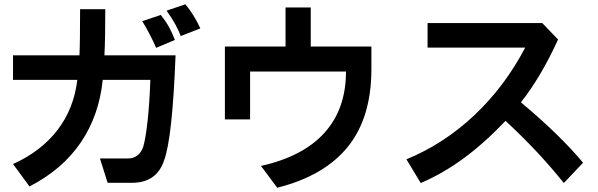

<svg xmlns="http://www.w3.org/2000/svg" viewBox="-20 -765 2800 899"><path d="M826 -596Q808 -648 760 -715L848 -745Q889 -696 918 -632ZM484 91 448 -23H580Q605 -23 623.5 -37.5Q642 -52 651 -79Q662 -117 671 -198.5Q680 -280 684 -391H461Q444 -224 358 -97.5Q272 29 118 108L41 3Q172 -56 249 -156Q326 -256 342 -391H41V-506H352Q355 -564 355 -722H473Q473 -583 469 -506H802Q787 -116 748 -13Q713 91 597 91ZM711 -541Q685 -602 646 -666L733 -695Q756 -666 771 -639Q786 -612 799 -578Z M1719 -442Q1719 -214 1608.5 -77.5Q1498 59 1278 114L1202 12Q1399 -32 1499.5 -143.5Q1600 -255 1600 -430H1151V-206H1033V-547H1317V-730H1435V-547H1719Z M2620 92Q2500 -58 2347 -199Q2247 -94 2150 -23Q2053 48 1950 92L1883 -19Q2058 -91 2200.5 -225Q2343 -359 2439 -542H1982V-657H2519L2593 -580Q2511 -401 2419 -286Q2602 -133 2710 -3Z"/></svg>

Font: LINE Seed Sans KR Bold
Style: Regular
Weight: 700
Designer: LINE BX Design & Sandoll Inc & Dalton Maag Ltd
Foundry: Sandoll Inc.
Version: Version 1.000